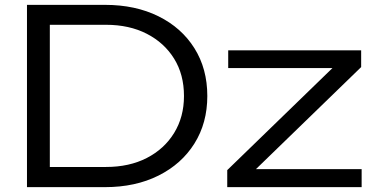

<svg xmlns="http://www.w3.org/2000/svg" viewBox="-20 -770 1543 790"><path d="M412 -750Q537 -750 632 -703Q727 -656 780 -571.5Q833 -487 833 -375Q833 -264 780 -179.5Q727 -95 632 -47.5Q537 0 412 0H91V-750ZM185 -25 125 -83H416Q512 -83 584 -120Q656 -157 696.5 -223Q737 -289 737 -375Q737 -463 696.5 -528.5Q656 -594 584 -631Q512 -668 416 -668H125L185 -725ZM915 0V-70L1381 -522L1430 -490H919V-563H1466V-494L1000 -42L957 -74H1468V0Z"/></svg>

Font: Unbounded Light
Style: Regular
Weight: 300
Designer: Luke Prowse, Jean-Baptiste Morizot, Fátima Lázaro, Florian Runge
Foundry: NaN
Version: Version 1.700